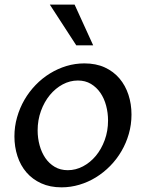

<svg xmlns="http://www.w3.org/2000/svg" viewBox="-20 -802 632 832"><path d="M246.6 9.8Q196.8 9.8 158.7 -7.6Q120.6 -24.9 94.7 -54.9Q68.8 -85 55.7 -125.2Q42.5 -165.5 42.5 -210.9Q42.5 -253.9 54 -293.9Q65.4 -334 85.7 -369.1Q106 -404.3 134.3 -433.6Q162.6 -462.9 196.3 -483.6Q230 -504.4 267.8 -515.9Q305.7 -527.3 345.7 -527.3Q396 -527.3 434.1 -509.8Q472.2 -492.2 497.8 -461.9Q523.4 -431.6 536.6 -391.4Q549.8 -351.1 549.8 -305.7Q549.8 -262.2 538.3 -222.2Q526.9 -182.1 506.3 -147Q485.8 -111.8 457.5 -83Q429.2 -54.2 395.5 -33.4Q361.8 -12.7 324 -1.5Q286.1 9.8 246.6 9.8ZM273.9 -64.5Q308.1 -64.5 339.6 -81.1Q371.1 -97.7 395.3 -126.7Q419.4 -155.8 433.8 -195.1Q448.2 -234.4 448.2 -279.8Q448.2 -313 439.9 -344.2Q431.6 -375.5 415 -399.7Q398.4 -423.8 374 -438.5Q349.6 -453.1 317.4 -453.1Q283.2 -453.1 251.7 -436.3Q220.2 -419.4 196 -390.1Q171.9 -360.8 157.5 -321.3Q143.1 -281.7 143.1 -236.8Q143.1 -203.6 151.6 -172.4Q160.2 -141.1 176.5 -117.2Q192.9 -93.3 217.3 -78.9Q241.7 -64.5 273.9 -64.5ZM310.5 -605.5 195.8 -782.2H303.2L383.8 -605.5Z"/></svg>

Font: Proza Libre
Style: Italic
Weight: 400
Designer: Jasper de Waard
Foundry: Jasper de Waard
Version: Version 1.000; ttfautohint (v1.4.1.8-43bc)